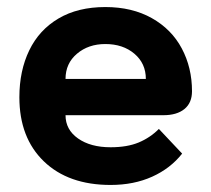

<svg xmlns="http://www.w3.org/2000/svg" viewBox="-20 -515 600 545"><path d="M35 -239Q35 -314 63 -372Q91 -430 146 -462.5Q201 -495 279 -495Q355 -495 411 -463.5Q467 -432 496 -377.5Q525 -323 525 -256Q525 -223 503.5 -205.5Q482 -188 444 -188H166Q166 -147 201.5 -122Q237 -97 294 -97Q341 -97 373.5 -110.5Q406 -124 431 -149L497 -79Q464 -37 412 -13.5Q360 10 294 10Q174 10 104.5 -57Q35 -124 35 -239ZM394 -291Q394 -335 361.5 -362.5Q329 -390 279 -390Q231 -390 198.5 -362.5Q166 -335 166 -291Z"/></svg>

Font: Niramit
Style: Bold
Weight: 700
Designer: Katatrad Aksorn Co.,Ltd.
Foundry: Cadson Demak Co.,Ltd.
Version: Version 1.001; ttfautohint (v1.6)